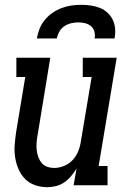

<svg xmlns="http://www.w3.org/2000/svg" viewBox="-20 -770 540 798"><path d="M177 8Q150 8 125.5 -0.5Q101 -9 84 -26.5Q67 -44 57 -67Q47 -90 43 -115.5Q39 -141 41 -167.5Q43 -194 47 -221L85 -450H48V-530H189L136 -207Q133 -192 132 -176.5Q131 -161 132.5 -146.5Q134 -132 139 -118Q144 -104 153 -93Q162 -82 176 -77Q190 -72 206 -72Q226 -72 246.5 -80.5Q267 -89 282 -105Q297 -121 305 -141Q313 -161 316 -182L361 -450H324V-530H465L390 -80H427V0H286L298 -69Q288 -53 275.5 -38Q263 -23 247 -12Q231 -1 212.5 3.5Q194 8 177 8ZM133 -610Q137 -631 144.5 -650.5Q152 -670 166 -687Q180 -704 198 -716.5Q216 -729 236 -736.5Q256 -744 276.5 -747Q297 -750 318 -750Q338 -750 358 -747Q378 -744 395.5 -737Q413 -730 427 -717Q441 -704 449 -687Q457 -670 458.5 -650Q460 -630 456 -610H373Q376 -624 372.5 -638Q369 -652 358.5 -661Q348 -670 334 -673.5Q320 -677 306 -677Q291 -677 276 -673.5Q261 -670 248 -661.5Q235 -653 227 -639Q219 -625 216 -610Z"/></svg>

Font: Iosevka Curly Slab MdObl
Style: Regular
Weight: 500
Italic angle: -9°
Monospace: yes
Designer: Belleve Invis
Foundry: Belleve Invis
Version: Version 11.0.0; ttfautohint (v1.8.3)